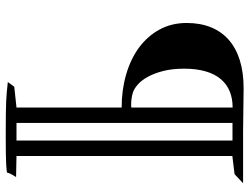

<svg xmlns="http://www.w3.org/2000/svg" viewBox="-122 -602 884 681"><g transform="rotate(90 320.5 -261.0)"><path d="M270.5 153.8 287.1 130.9 360.8 123V-250Q298.3 -250 243.7 -265.9Q189 -281.7 148.4 -311.5Q107.9 -341.3 84.5 -384Q61 -426.8 61 -480.5Q61 -528.8 76.2 -566.4Q91.3 -604 120.8 -629.9Q150.4 -655.8 193.6 -669.2Q236.8 -682.6 292.5 -682.6L445.8 -680.7H629.4L597.2 -650.4L532.7 -642.6V123L607.4 124.5Q592.3 148.4 592.3 155.3Q592.3 161.1 467.3 161.1H450.2Q372.1 161.1 340.3 159.7Q308.6 158.2 270.5 153.8ZM478 123V-643.1H415.5V123ZM360.8 -643.6Q329.1 -643.6 303.7 -633.3Q278.3 -623 260.3 -601.8Q242.2 -580.6 232.7 -548.1Q223.1 -515.6 223.1 -471.7Q223.1 -429.2 231.4 -397Q239.7 -364.7 252.4 -342Q265.1 -319.3 280.3 -306.4Q295.4 -293.5 308.6 -289.6Q329.1 -283.7 348.6 -283.7Q352.1 -283.7 355 -283.7Q357.9 -283.7 360.8 -284.2Z"/></g></svg>

Font: XB Kayhan
Style: Bold
Weight: 700
Designer: Behnam
Foundry: Irmug
Version: Version 7.300 2009